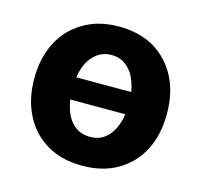

<svg xmlns="http://www.w3.org/2000/svg" viewBox="-87 -647 787 751"><g transform="rotate(15 306.5 -271.5)"><path d="M483.4 -317.4Q483.4 -294.9 483.4 -227.5Q395.5 -227.5 129.9 -227.5Q129.9 -250 129.9 -317.4Q218.8 -317.4 483.4 -317.4ZM306.6 10.7Q223.6 10.7 164.1 -24.4Q103.5 -59.6 71.3 -123Q38.1 -186.5 38.1 -270.5Q38.1 -355.5 71.3 -418.9Q103.5 -481.4 164.1 -516.6Q223.6 -552.7 306.6 -552.7Q389.6 -552.7 450.2 -517.6Q509.8 -481.4 543 -418Q575.2 -355.5 575.2 -270.5Q575.2 -186.5 543 -123Q509.8 -59.6 449.2 -24.4Q389.6 10.7 306.6 10.7ZM307.6 -106.4Q344.7 -106.4 370.1 -127.9Q395.5 -149.4 408.2 -186.5Q421.9 -223.6 421.9 -271.5Q421.9 -319.3 408.2 -356.4Q395.5 -393.6 370.1 -415Q344.7 -437.5 307.6 -437.5Q269.5 -437.5 244.1 -415Q217.8 -393.6 205.1 -356.4Q192.4 -319.3 192.4 -271.5Q192.4 -223.6 205.1 -186.5Q217.8 -149.4 243.2 -127.9Q269.5 -106.4 307.6 -106.4Z"/></g></svg>

Font: DeepSea
Style: Bold
Weight: 700
Designer: Stem
Version: Version 3.019;git-0a5106e0b